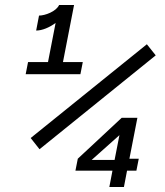

<svg xmlns="http://www.w3.org/2000/svg" viewBox="-20 -750 660 770"><path d="M136.5 -687.5 125 -627.5C149.5 -627.5 178.5 -640 203 -658L172.5 -501H92.5L83 -452.5H302.5L312 -501H232.5L277 -730H217C205.5 -704 160.5 -687.5 136.5 -687.5ZM569 -572.5 103 -196.5 138.5 -151.5 604.5 -528ZM477 0 489.5 -65.5H527L536.5 -113.5H499L531 -277.5H468L292 -113.5L282.5 -65.5H431L418.5 0ZM347.5 -108.5 459 -208 439.5 -108.5Z"/></svg>

Font: Monaspace Neon
Style: Italic
Weight: 400
Italic angle: -11°
Designer: Riley Cran & the Lettermatic Team
Foundry: Lettermatic
Version: Version 1.200 (Monaspace Neon)